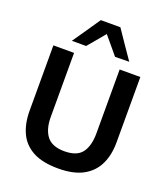

<svg xmlns="http://www.w3.org/2000/svg" viewBox="-171 -1088 1071 1221"><g transform="rotate(20 364.5 -477.0)"><path d="M365.5 12.5Q259.5 12.5 194.5 -22.2Q129.5 -57 99.8 -120.8Q70 -184.5 70 -271V-713H210V-280Q210 -196.5 246 -150.2Q282 -104 365 -104Q449.5 -104 484 -150Q518.5 -196 518.5 -280.5V-713H658.5V-270.5Q658.5 -184.5 627.5 -120.8Q596.5 -57 532 -22.2Q467.5 12.5 365.5 12.5ZM463.5 -778.5Q439 -808 414.5 -837.5Q389.5 -867 364.5 -897Q340 -867.5 315.8 -838.5Q291.5 -809.5 267 -780.5H170.5Q202.5 -826.5 234.5 -873Q266 -919.5 298.5 -967H431Q463 -919.5 495 -872.8Q527 -826 559 -780Z"/></g></svg>

Font: Heraclito SemiBold
Style: Regular
Weight: 600
Designer: Kostas Bartsokas (font) & Cristiano Sobral (main changes)
Foundry: Kostas Bartsokas (font) & Cristiano Sobral (main changes)
Version: Version 1.00;July 8, 2020;FontCreator 13.0.0.2655 64-bit